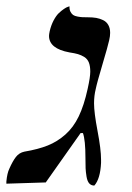

<svg xmlns="http://www.w3.org/2000/svg" viewBox="-59 -574 414 600"><path d="M240.2 -295.9Q234.9 -274.9 234.9 -251Q234.9 -222.2 245.8 -164.8Q256.8 -107.4 256.8 -75.2V-64.9Q254.4 -15.1 235.8 5.9Q226.1 5.9 220 -0.7Q213.9 -7.3 211.4 -22.2Q209 -37.1 208.5 -48.1Q208 -59.1 208 -81.1Q208 -136.2 200.2 -158.2H192.9L84 -3.9L-39.1 0V-6.8Q-36.6 -33.2 -29.8 -46.9Q-19.5 -70.3 -9.3 -83.5Q1 -96.7 17.1 -100.1Q60.5 -107.4 90.3 -119.4Q120.1 -131.3 145.3 -153.6Q170.4 -175.8 187 -210.2Q203.6 -244.6 214.8 -295.9Q223.1 -333 223.1 -350.1Q223.1 -367.2 218.8 -378.4Q214.4 -389.6 204.6 -395.8Q194.8 -401.9 184.8 -404.8Q174.8 -407.7 158.2 -410.2Q94.2 -421.9 94.2 -461.9Q94.2 -466.3 96.2 -476.1Q100.6 -495.1 108.6 -510.3Q116.7 -525.4 125 -533.2Q133.3 -541 140.9 -546.1Q148.4 -551.3 153.3 -552.7L158.2 -554.2Q157.7 -544.4 161.1 -537.6Q164.6 -530.8 169.4 -527.3Q174.3 -523.9 183.6 -522.2Q192.9 -520.5 198.5 -520.3Q204.1 -520 214.8 -520Q230 -520 241.5 -518.1Q252.9 -516.1 263.4 -511Q273.9 -505.9 279.5 -495.8Q285.2 -485.8 285.2 -471.2Q285.2 -461.4 282.2 -448.2Q278.3 -430.2 261.2 -372.8Q244.1 -315.4 240.2 -295.9Z"/></svg>

Font: Common Serif
Style: Bold Italic
Weight: 700
Italic angle: -12°
Designer: Philipp H. Poll, Khaled Hosny
Foundry: Stefan Peev, Context Ltd.
Version: Version 1.026